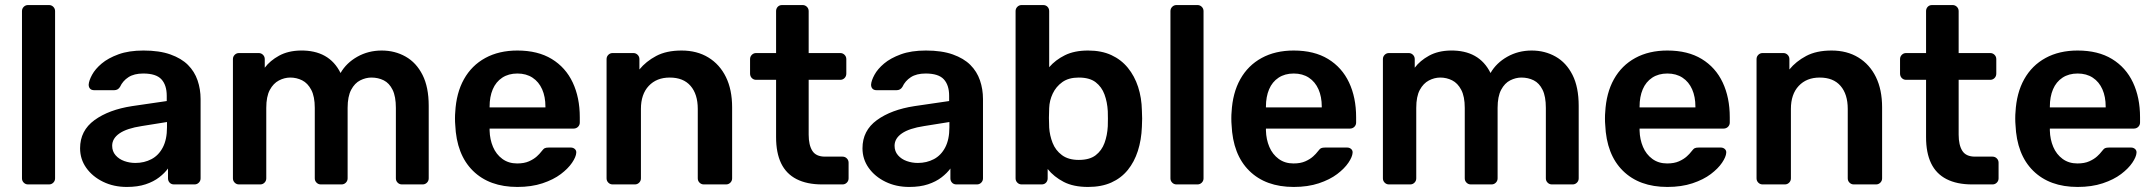

<svg xmlns="http://www.w3.org/2000/svg" viewBox="-20 -730 8531 760"><path d="M91 0Q81 0 74 -7Q67 -14 67 -24V-686Q67 -696 74 -703Q81 -710 91 -710H174Q184 -710 191 -703Q198 -696 198 -686V-24Q198 -14 191 -7Q184 0 174 0Z M482 10Q430 10 388 -10.5Q346 -31 321.5 -65.5Q297 -100 297 -143Q297 -213 354 -254.5Q411 -296 503 -310L640 -330V-351Q640 -393 619 -416Q598 -439 547 -439Q511 -439 488.5 -424.5Q466 -410 455 -386Q447 -373 432 -373H353Q342 -373 336.5 -379Q331 -385 331 -395Q332 -411 344.5 -434Q357 -457 382.5 -478.5Q408 -500 449 -515Q490 -530 548 -530Q611 -530 654.5 -514.5Q698 -499 724 -473Q750 -447 762 -412Q774 -377 774 -338V-24Q774 -14 767 -7Q760 0 750 0H669Q658 0 651.5 -7Q645 -14 645 -24V-63Q632 -45 610 -28Q588 -11 556.5 -0.5Q525 10 482 10ZM516 -85Q551 -85 579.5 -100Q608 -115 624.5 -146.5Q641 -178 641 -226V-247L541 -231Q482 -222 453 -202Q424 -182 424 -153Q424 -131 437.5 -115.5Q451 -100 472 -92.5Q493 -85 516 -85Z M926 0Q916 0 909 -7Q902 -14 902 -24V-496Q902 -506 909 -513Q916 -520 926 -520H1004Q1014 -520 1021 -513Q1028 -506 1028 -496V-462Q1049 -490 1084.5 -509.5Q1120 -529 1169 -530Q1283 -532 1328 -441Q1351 -481 1394.5 -505.5Q1438 -530 1491 -530Q1543 -530 1585.5 -506Q1628 -482 1652.5 -433.5Q1677 -385 1677 -311V-24Q1677 -14 1670 -7Q1663 0 1653 0H1571Q1561 0 1554 -7Q1547 -14 1547 -24V-303Q1547 -348 1534 -374.5Q1521 -401 1499 -412Q1477 -423 1450 -423Q1428 -423 1406 -412Q1384 -401 1370 -374.5Q1356 -348 1356 -303V-24Q1356 -14 1349 -7Q1342 0 1332 0H1250Q1240 0 1233 -7Q1226 -14 1226 -24V-303Q1226 -348 1212 -374.5Q1198 -401 1176 -412Q1154 -423 1129 -423Q1106 -423 1084 -411.5Q1062 -400 1048 -374Q1034 -348 1034 -303V-24Q1034 -14 1027 -7Q1020 0 1010 0Z M2028 10Q1917 10 1852 -54Q1787 -118 1782 -236Q1781 -246 1781 -261.5Q1781 -277 1782 -286Q1786 -362 1816.5 -416.5Q1847 -471 1901 -500.5Q1955 -530 2028 -530Q2109 -530 2164 -496.5Q2219 -463 2247 -403.5Q2275 -344 2275 -266V-245Q2275 -235 2268 -228Q2261 -221 2250 -221H1918Q1918 -221 1918 -218Q1918 -215 1918 -213Q1919 -178 1931.5 -148.5Q1944 -119 1968.5 -101Q1993 -83 2027 -83Q2055 -83 2074 -91.5Q2093 -100 2105 -111Q2117 -122 2122 -129Q2131 -141 2136.5 -143.5Q2142 -146 2153 -146H2239Q2249 -146 2255.5 -140Q2262 -134 2261 -125Q2260 -109 2244.5 -86Q2229 -63 2200 -41Q2171 -19 2127.5 -4.5Q2084 10 2028 10ZM1918 -305H2139V-308Q2139 -347 2126 -376.5Q2113 -406 2088 -422.5Q2063 -439 2028 -439Q1993 -439 1968 -422.5Q1943 -406 1930.5 -376.5Q1918 -347 1918 -308Z M2405 0Q2395 0 2388 -7Q2381 -14 2381 -24V-496Q2381 -506 2388 -513Q2395 -520 2405 -520H2487Q2497 -520 2504 -513Q2511 -506 2511 -496V-455Q2537 -487 2577.5 -508.5Q2618 -530 2678 -530Q2739 -530 2784 -502.5Q2829 -475 2853.5 -425Q2878 -375 2878 -305V-24Q2878 -14 2871 -7Q2864 0 2854 0H2766Q2756 0 2749 -7Q2742 -14 2742 -24V-299Q2742 -357 2713.5 -390Q2685 -423 2631 -423Q2579 -423 2548 -390Q2517 -357 2517 -299V-24Q2517 -14 2510 -7Q2503 0 2493 0Z M3234 0Q3174 0 3133 -21Q3092 -42 3072 -83.5Q3052 -125 3052 -187V-414H2973Q2963 -414 2956 -421Q2949 -428 2949 -439V-496Q2949 -506 2956 -513Q2963 -520 2973 -520H3052V-686Q3052 -696 3058.5 -703Q3065 -710 3076 -710H3157Q3167 -710 3174 -703Q3181 -696 3181 -686V-520H3306Q3316 -520 3323 -513Q3330 -506 3330 -496V-439Q3330 -428 3323 -421Q3316 -414 3306 -414H3181V-197Q3181 -156 3195.5 -133Q3210 -110 3246 -110H3315Q3325 -110 3332 -103Q3339 -96 3339 -86V-24Q3339 -14 3332 -7Q3325 0 3315 0Z M3579 10Q3527 10 3485 -10.5Q3443 -31 3418.5 -65.5Q3394 -100 3394 -143Q3394 -213 3451 -254.5Q3508 -296 3600 -310L3737 -330V-351Q3737 -393 3716 -416Q3695 -439 3644 -439Q3608 -439 3585.5 -424.5Q3563 -410 3552 -386Q3544 -373 3529 -373H3450Q3439 -373 3433.5 -379Q3428 -385 3428 -395Q3429 -411 3441.5 -434Q3454 -457 3479.5 -478.5Q3505 -500 3546 -515Q3587 -530 3645 -530Q3708 -530 3751.5 -514.5Q3795 -499 3821 -473Q3847 -447 3859 -412Q3871 -377 3871 -338V-24Q3871 -14 3864 -7Q3857 0 3847 0H3766Q3755 0 3748.5 -7Q3742 -14 3742 -24V-63Q3729 -45 3707 -28Q3685 -11 3653.5 -0.5Q3622 10 3579 10ZM3613 -85Q3648 -85 3676.5 -100Q3705 -115 3721.5 -146.5Q3738 -178 3738 -226V-247L3638 -231Q3579 -222 3550 -202Q3521 -182 3521 -153Q3521 -131 3534.5 -115.5Q3548 -100 3569 -92.5Q3590 -85 3613 -85Z M4287 10Q4229 10 4190.5 -10Q4152 -30 4127 -61V-24Q4127 -14 4120.5 -7Q4114 0 4103 0H4024Q4014 0 4007 -7Q4000 -14 4000 -24V-686Q4000 -696 4007 -703Q4014 -710 4024 -710H4109Q4120 -710 4126.5 -703Q4133 -696 4133 -686V-464Q4158 -493 4195.5 -511.5Q4233 -530 4287 -530Q4340 -530 4379 -512Q4418 -494 4444.5 -461.5Q4471 -429 4485 -386Q4499 -343 4500 -293Q4501 -275 4501 -260.5Q4501 -246 4500 -228Q4498 -176 4484 -132.5Q4470 -89 4444 -57Q4418 -25 4379 -7.5Q4340 10 4287 10ZM4250 -97Q4293 -97 4317 -115.5Q4341 -134 4352 -164Q4363 -194 4365 -230Q4366 -260 4365 -290Q4363 -326 4352 -356Q4341 -386 4317 -404.5Q4293 -423 4250 -423Q4210 -423 4185 -405Q4160 -387 4147 -359.5Q4134 -332 4133 -302Q4132 -284 4132 -263.5Q4132 -243 4133 -225Q4135 -194 4146.5 -164.5Q4158 -135 4183.5 -116Q4209 -97 4250 -97Z M4637 0Q4627 0 4620 -7Q4613 -14 4613 -24V-686Q4613 -696 4620 -703Q4627 -710 4637 -710H4720Q4730 -710 4737 -703Q4744 -696 4744 -686V-24Q4744 -14 4737 -7Q4730 0 4720 0Z M5101 10Q4990 10 4925 -54Q4860 -118 4855 -236Q4854 -246 4854 -261.5Q4854 -277 4855 -286Q4859 -362 4889.5 -416.5Q4920 -471 4974 -500.5Q5028 -530 5101 -530Q5182 -530 5237 -496.5Q5292 -463 5320 -403.5Q5348 -344 5348 -266V-245Q5348 -235 5341 -228Q5334 -221 5323 -221H4991Q4991 -221 4991 -218Q4991 -215 4991 -213Q4992 -178 5004.5 -148.5Q5017 -119 5041.5 -101Q5066 -83 5100 -83Q5128 -83 5147 -91.5Q5166 -100 5178 -111Q5190 -122 5195 -129Q5204 -141 5209.5 -143.5Q5215 -146 5226 -146H5312Q5322 -146 5328.5 -140Q5335 -134 5334 -125Q5333 -109 5317.5 -86Q5302 -63 5273 -41Q5244 -19 5200.5 -4.5Q5157 10 5101 10ZM4991 -305H5212V-308Q5212 -347 5199 -376.5Q5186 -406 5161 -422.5Q5136 -439 5101 -439Q5066 -439 5041 -422.5Q5016 -406 5003.5 -376.5Q4991 -347 4991 -308Z M5478 0Q5468 0 5461 -7Q5454 -14 5454 -24V-496Q5454 -506 5461 -513Q5468 -520 5478 -520H5556Q5566 -520 5573 -513Q5580 -506 5580 -496V-462Q5601 -490 5636.5 -509.5Q5672 -529 5721 -530Q5835 -532 5880 -441Q5903 -481 5946.5 -505.5Q5990 -530 6043 -530Q6095 -530 6137.5 -506Q6180 -482 6204.5 -433.5Q6229 -385 6229 -311V-24Q6229 -14 6222 -7Q6215 0 6205 0H6123Q6113 0 6106 -7Q6099 -14 6099 -24V-303Q6099 -348 6086 -374.5Q6073 -401 6051 -412Q6029 -423 6002 -423Q5980 -423 5958 -412Q5936 -401 5922 -374.5Q5908 -348 5908 -303V-24Q5908 -14 5901 -7Q5894 0 5884 0H5802Q5792 0 5785 -7Q5778 -14 5778 -24V-303Q5778 -348 5764 -374.5Q5750 -401 5728 -412Q5706 -423 5681 -423Q5658 -423 5636 -411.5Q5614 -400 5600 -374Q5586 -348 5586 -303V-24Q5586 -14 5579 -7Q5572 0 5562 0Z M6580 10Q6469 10 6404 -54Q6339 -118 6334 -236Q6333 -246 6333 -261.5Q6333 -277 6334 -286Q6338 -362 6368.5 -416.5Q6399 -471 6453 -500.5Q6507 -530 6580 -530Q6661 -530 6716 -496.5Q6771 -463 6799 -403.5Q6827 -344 6827 -266V-245Q6827 -235 6820 -228Q6813 -221 6802 -221H6470Q6470 -221 6470 -218Q6470 -215 6470 -213Q6471 -178 6483.5 -148.5Q6496 -119 6520.5 -101Q6545 -83 6579 -83Q6607 -83 6626 -91.5Q6645 -100 6657 -111Q6669 -122 6674 -129Q6683 -141 6688.5 -143.5Q6694 -146 6705 -146H6791Q6801 -146 6807.5 -140Q6814 -134 6813 -125Q6812 -109 6796.5 -86Q6781 -63 6752 -41Q6723 -19 6679.5 -4.5Q6636 10 6580 10ZM6470 -305H6691V-308Q6691 -347 6678 -376.5Q6665 -406 6640 -422.5Q6615 -439 6580 -439Q6545 -439 6520 -422.5Q6495 -406 6482.5 -376.5Q6470 -347 6470 -308Z M6957 0Q6947 0 6940 -7Q6933 -14 6933 -24V-496Q6933 -506 6940 -513Q6947 -520 6957 -520H7039Q7049 -520 7056 -513Q7063 -506 7063 -496V-455Q7089 -487 7129.5 -508.5Q7170 -530 7230 -530Q7291 -530 7336 -502.5Q7381 -475 7405.5 -425Q7430 -375 7430 -305V-24Q7430 -14 7423 -7Q7416 0 7406 0H7318Q7308 0 7301 -7Q7294 -14 7294 -24V-299Q7294 -357 7265.5 -390Q7237 -423 7183 -423Q7131 -423 7100 -390Q7069 -357 7069 -299V-24Q7069 -14 7062 -7Q7055 0 7045 0Z M7786 0Q7726 0 7685 -21Q7644 -42 7624 -83.5Q7604 -125 7604 -187V-414H7525Q7515 -414 7508 -421Q7501 -428 7501 -439V-496Q7501 -506 7508 -513Q7515 -520 7525 -520H7604V-686Q7604 -696 7610.5 -703Q7617 -710 7628 -710H7709Q7719 -710 7726 -703Q7733 -696 7733 -686V-520H7858Q7868 -520 7875 -513Q7882 -506 7882 -496V-439Q7882 -428 7875 -421Q7868 -414 7858 -414H7733V-197Q7733 -156 7747.5 -133Q7762 -110 7798 -110H7867Q7877 -110 7884 -103Q7891 -96 7891 -86V-24Q7891 -14 7884 -7Q7877 0 7867 0Z M8204 10Q8093 10 8028 -54Q7963 -118 7958 -236Q7957 -246 7957 -261.5Q7957 -277 7958 -286Q7962 -362 7992.5 -416.5Q8023 -471 8077 -500.5Q8131 -530 8204 -530Q8285 -530 8340 -496.5Q8395 -463 8423 -403.5Q8451 -344 8451 -266V-245Q8451 -235 8444 -228Q8437 -221 8426 -221H8094Q8094 -221 8094 -218Q8094 -215 8094 -213Q8095 -178 8107.5 -148.5Q8120 -119 8144.5 -101Q8169 -83 8203 -83Q8231 -83 8250 -91.5Q8269 -100 8281 -111Q8293 -122 8298 -129Q8307 -141 8312.5 -143.5Q8318 -146 8329 -146H8415Q8425 -146 8431.5 -140Q8438 -134 8437 -125Q8436 -109 8420.5 -86Q8405 -63 8376 -41Q8347 -19 8303.5 -4.5Q8260 10 8204 10ZM8094 -305H8315V-308Q8315 -347 8302 -376.5Q8289 -406 8264 -422.5Q8239 -439 8204 -439Q8169 -439 8144 -422.5Q8119 -406 8106.5 -376.5Q8094 -347 8094 -308Z"/></svg>

Font: Rubik Light Medium
Style: Regular
Weight: 500
Version: Version 2.104